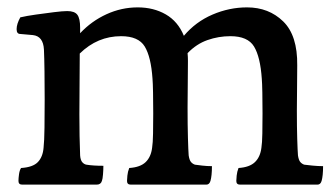

<svg xmlns="http://www.w3.org/2000/svg" viewBox="-20 -580 905 520"><path d="M40 -80Q30 -80 30 -90Q30 -97 31.5 -108Q33 -119 37 -125Q69 -127 82.5 -141Q96 -155 98 -180Q100 -197 100.5 -234.5Q101 -272 101 -311Q101 -350 100.5 -387Q100 -424 99 -446Q97 -482 69 -485L35 -488Q25 -488 25 -501Q25 -515 35 -533Q52 -537 77 -540.5Q102 -544 126 -547Q150 -550 162 -550Q182 -550 189.5 -540Q197 -530 197 -505Q197 -498 197 -490Q228 -523 268.5 -541.5Q309 -560 353 -560Q396 -560 429 -541Q462 -522 478 -483Q510 -521 555.5 -540.5Q601 -560 649 -560Q708 -560 747 -522Q786 -484 785 -403Q785 -369 784.5 -338Q784 -307 784 -281Q784 -235 785 -203.5Q786 -172 787 -159Q789 -146 793.5 -141Q798 -136 804 -134Q811 -133 826.5 -131.5Q842 -130 855 -130Q855 -104 851 -90Q848 -80 840 -80H630Q620 -80 620 -90Q620 -94 621 -104.5Q622 -115 626 -125Q656 -127 670.5 -141Q685 -155 688 -180Q690 -192 690.5 -218.5Q691 -245 691 -273Q691 -302 690.5 -329Q690 -356 689 -367Q685 -426 668 -454Q651 -482 604 -482Q572 -482 542 -471.5Q512 -461 488 -436Q489 -426 489 -415Q489 -381 488.5 -349.5Q488 -318 488 -289Q488 -241 489 -206.5Q490 -172 491 -159Q493 -146 497.5 -141Q502 -136 508 -134Q515 -133 528 -131.5Q541 -130 554 -130Q554 -104 550 -90Q547 -80 539 -80H334Q324 -80 324 -90Q324 -94 325 -104.5Q326 -115 330 -125Q360 -127 374.5 -141Q389 -155 392 -180Q394 -192 394.5 -218.5Q395 -245 395 -273Q395 -302 394.5 -329Q394 -356 393 -367Q389 -426 372 -454Q355 -482 308 -482Q244 -482 196 -435Q196 -398 195.5 -355Q195 -312 195 -270Q195 -240 195.5 -212Q196 -184 197 -159Q198 -146 203 -140.5Q208 -135 214 -134Q232 -131 260 -131Q260 -121 259 -108Q258 -95 256 -90Q253 -80 242 -80Z"/></svg>

Font: Gowun Batang
Style: Bold
Weight: 700
Designer: Yanghee Ryu
Foundry: Yanghee Ryu
Version: Version 2.000